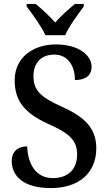

<svg xmlns="http://www.w3.org/2000/svg" viewBox="-20 -951 554 981"><path d="M212 -771H313C332 -816 380 -880 408 -918V-931H363C331 -905 290 -868 262 -836C234 -868 194 -905 162 -931H116V-918C145 -880 192 -816 212 -771ZM240 10C380 10 472 -65 472 -193C472 -296 413 -353 298 -405C185 -455 151 -491 151 -562C151 -630 191 -672 257 -672C332 -672 363 -607 363 -542C418 -542 448 -566 448 -610C448 -667 384 -724 266 -724C145 -724 55 -654 55 -541C55 -434 107 -373 224 -319C330 -272 374 -237 374 -162C374 -86 328 -41 249 -41C167 -41 122 -109 119 -203C72 -203 40 -177 40 -129C40 -51 100 10 240 10Z"/></svg>

Font: Noto Serif Devanagari SemiCondensed Medium
Style: Regular
Weight: 500
Width: 4
Designer: Universal Thirst, Indian Type Foundry and the Monotype Design Team
Foundry: Monotype Imaging Inc.
Version: Version 2.004